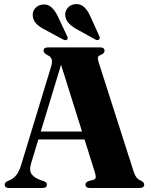

<svg xmlns="http://www.w3.org/2000/svg" viewBox="-20 -936 750 956"><path d="M213.5 -17Q213.5 0 192 0H25.5Q3.5 0 3.5 -17Q3.5 -27.5 17.5 -34.5L31 -40Q48 -48 61.8 -64.8Q75.5 -81.5 86.5 -118.5L234 -603Q241.5 -628 237.2 -641Q233 -654 216.5 -661.5Q197 -672 197 -683Q197 -700 219 -700H478.5Q500.5 -700 500.5 -683Q500.5 -670 481.5 -662.5Q470 -658.5 467.8 -651.2Q465.5 -644 471 -626.5L645 -83Q657 -45 680 -37.5Q698 -29.5 698 -17Q698 0 675.5 0H428Q405.5 0 405.5 -17Q405.5 -28.5 421.5 -34.5L443 -40Q456 -44.5 456.8 -52.8Q457.5 -61 452 -79L401 -241.5H171L135 -123Q124.5 -89 136.8 -70.2Q149 -51.5 181.5 -39.5L198.5 -34Q213.5 -28 213.5 -17ZM183 -281H388.5L284 -613.5ZM430 -854.5 474 -757Q479.5 -744.5 473.5 -739.5Q466 -733 454 -739.5L364 -789.5Q339 -803 322.8 -819.8Q306.5 -836.5 304.5 -861Q303.5 -882 318.5 -898.2Q333.5 -914.5 357 -915.5Q381.5 -917 399.2 -900.5Q417 -884 430 -854.5ZM268 -854.5 313.5 -757.5Q320 -745 314.5 -739.5Q307.5 -733 295 -739L204 -788Q178.5 -800.5 161.8 -817Q145 -833.5 143 -858Q141 -879 155.5 -895.2Q170 -911.5 193.5 -913.5Q218 -916 236 -899.8Q254 -883.5 268 -854.5Z"/></svg>

Font: Fraunces 72pt S000
Style: Bold
Weight: 700
Version: Version 1.000; ttfautohint (v1.8.3)